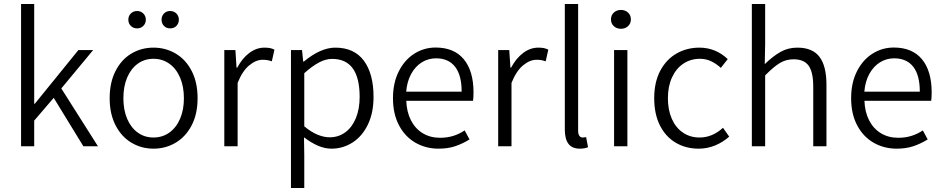

<svg xmlns="http://www.w3.org/2000/svg" viewBox="-20 -735 4741 965"><path d="M151.9 -714.8V-213.4H154.8L374 -483.4H448.2L288.1 -290.5L472.2 0H398.9L250 -243.2L151.9 -128.9V0H85.9V-714.8Z M973.1 -241.2Q973.1 -162.6 943.4 -105.2Q913.6 -47.9 863 -17.8Q812.5 12.2 751.5 12.2Q690.9 12.2 640.6 -17.8Q590.3 -47.9 560.8 -105.2Q531.2 -162.6 531.2 -241.2Q531.2 -320.8 560.8 -378.4Q590.3 -436 640.4 -465.8Q690.4 -495.6 751.5 -495.6Q812.5 -495.6 863 -465.8Q913.6 -436 943.4 -378.4Q973.1 -320.8 973.1 -241.2ZM904.3 -241.2Q904.3 -300.3 885 -345.2Q865.7 -390.1 831.1 -414.8Q796.4 -439.5 751.5 -439.5Q706.5 -439.5 672.4 -414.8Q638.2 -390.1 619.1 -345.2Q600.1 -300.3 600.1 -241.2Q600.1 -182.6 619.1 -137.9Q638.2 -93.3 672.4 -68.6Q706.5 -43.9 751.5 -43.9Q796.4 -43.9 831.1 -68.6Q865.7 -93.3 885 -137.9Q904.3 -182.6 904.3 -241.2ZM668.9 -679.7Q687.5 -679.7 700.2 -667.2Q712.9 -654.8 712.9 -636.2Q712.9 -617.2 700.2 -604.7Q687.5 -592.3 668.9 -592.3Q650.4 -592.3 637.7 -604.7Q625 -617.2 625 -636.2Q625 -654.8 637.7 -667.2Q650.4 -679.7 668.9 -679.7ZM835 -679.7Q854 -679.7 866.5 -667.2Q878.9 -654.8 878.9 -636.2Q878.9 -617.2 866.7 -604.7Q854.5 -592.3 835 -592.3Q816.4 -592.3 804.2 -604.7Q792 -617.2 792 -636.2Q792 -654.8 804.2 -667.2Q816.4 -679.7 835 -679.7Z M1163.1 -483.4 1168.9 -395H1172.4Q1197.3 -441.9 1232.9 -468.8Q1268.6 -495.6 1309.1 -495.6Q1324.7 -495.6 1336.4 -493.4Q1348.1 -491.2 1359.4 -485.4L1346.2 -426.8Q1333 -431.2 1323.5 -432.9Q1314 -434.6 1300.3 -434.6Q1266.1 -434.6 1232.2 -406.2Q1198.2 -377.9 1174.3 -318.4V0H1107.4V-483.4Z M1509.3 210H1442.4V-483.4H1498L1503.9 -425.8H1507.3Q1591.8 -495.6 1665 -495.6Q1759.8 -495.6 1808.6 -430.2Q1857.4 -364.7 1857.4 -248Q1857.4 -167.5 1828.9 -108.6Q1800.3 -49.8 1752 -18.8Q1703.6 12.2 1646 12.2Q1612.8 12.2 1578.6 -2.4Q1544.4 -17.1 1507.8 -44.9L1509.3 41.5ZM1787.6 -248Q1787.6 -439 1649.4 -439Q1617.2 -439 1583.5 -421.1Q1549.8 -403.3 1509.3 -367.2V-100.1Q1543.5 -71.3 1575.9 -58.1Q1608.4 -44.9 1636.7 -44.9Q1680.7 -44.9 1714.8 -69.6Q1749 -94.2 1768.3 -140.4Q1787.6 -186.5 1787.6 -248Z M2359.9 -270Q2359.9 -243.7 2357.4 -228.5H2022Q2023.9 -171.9 2045.7 -129.9Q2067.4 -87.9 2105 -65.2Q2142.6 -42.5 2191.9 -42.5Q2227.1 -42.5 2257.3 -51.8Q2287.6 -61 2315.4 -79.6L2339.8 -34.2Q2305.2 -12.7 2268.1 -0.2Q2231 12.2 2184.1 12.2Q2120.1 12.2 2067.9 -17.8Q2015.6 -47.9 1985.4 -105.2Q1955.1 -162.6 1955.1 -241.2Q1955.1 -318.8 1984.4 -376.7Q2013.7 -434.6 2062.5 -465.3Q2111.3 -496.1 2169.4 -496.1Q2262.2 -496.1 2311 -437.3Q2359.9 -378.4 2359.9 -270ZM2171.4 -441.9Q2132.8 -441.9 2100.3 -421.9Q2067.9 -401.9 2046.9 -364Q2025.9 -326.2 2021.5 -274.4H2300.3Q2300.3 -357.4 2267.1 -399.7Q2233.9 -441.9 2171.4 -441.9Z M2539.6 -483.4 2545.4 -395H2548.8Q2573.7 -441.9 2609.4 -468.8Q2645 -495.6 2685.5 -495.6Q2701.2 -495.6 2712.9 -493.4Q2724.6 -491.2 2735.8 -485.4L2722.7 -426.8Q2709.5 -431.2 2700 -432.9Q2690.4 -434.6 2676.8 -434.6Q2642.6 -434.6 2608.6 -406.2Q2574.7 -377.9 2550.8 -318.4V0H2483.9V-483.4Z M2885.7 -714.8V-78.1Q2885.7 -61 2891.8 -52.5Q2897.9 -43.9 2907.7 -43.9Q2916 -43.9 2925.8 -45.9L2935.5 4.9Q2918.5 12.2 2894.5 12.2Q2855.5 12.2 2837.2 -12Q2818.8 -36.1 2818.8 -84V-714.8Z M3101.1 -685.1Q3122.1 -685.1 3136.5 -671.9Q3150.9 -658.7 3150.9 -637.2Q3150.9 -616.7 3136.5 -603.5Q3122.1 -590.3 3101.1 -590.3Q3079.6 -590.3 3065.2 -603.5Q3050.8 -616.7 3050.8 -637.2Q3050.8 -658.7 3065.2 -671.9Q3079.6 -685.1 3101.1 -685.1ZM3133.3 -483.4V0H3066.4V-483.4Z M3637.7 -438 3603 -394Q3578.6 -416 3553 -427.7Q3527.3 -439.5 3497.6 -439.5Q3451.7 -439.5 3415 -415.3Q3378.4 -391.1 3357.7 -346.2Q3336.9 -301.3 3336.9 -241.7Q3336.9 -182.1 3356.7 -137.5Q3376.5 -92.8 3412.6 -68.4Q3448.7 -43.9 3496.1 -43.9Q3560.5 -43.9 3613.8 -92.8L3645 -48.3Q3612.3 -19.5 3573.5 -3.7Q3534.7 12.2 3491.2 12.2Q3427.2 12.2 3376.5 -17.6Q3325.7 -47.4 3296.9 -104.5Q3268.1 -161.6 3268.1 -241.7Q3268.1 -322.3 3298.6 -379.6Q3329.1 -437 3380.9 -466.3Q3432.6 -495.6 3495.1 -495.6Q3576.7 -495.6 3637.7 -438Z M3825.7 -714.8V-515.1L3823.7 -412.6Q3864.7 -452.6 3902.8 -474.1Q3940.9 -495.6 3987.3 -495.6Q4063.5 -495.6 4098.6 -449.5Q4133.8 -403.3 4133.8 -309.1V0H4067.4V-299.8Q4067.4 -372.1 4044.4 -404.5Q4021.5 -437 3968.3 -437Q3930.7 -437 3899.4 -418.2Q3868.2 -399.4 3825.7 -356V0H3758.8V-714.8Z M4662.6 -270Q4662.6 -243.7 4660.2 -228.5H4324.7Q4326.7 -171.9 4348.4 -129.9Q4370.1 -87.9 4407.7 -65.2Q4445.3 -42.5 4494.6 -42.5Q4529.8 -42.5 4560.1 -51.8Q4590.3 -61 4618.2 -79.6L4642.6 -34.2Q4607.9 -12.7 4570.8 -0.2Q4533.7 12.2 4486.8 12.2Q4422.9 12.2 4370.6 -17.8Q4318.4 -47.9 4288.1 -105.2Q4257.8 -162.6 4257.8 -241.2Q4257.8 -318.8 4287.1 -376.7Q4316.4 -434.6 4365.2 -465.3Q4414.1 -496.1 4472.2 -496.1Q4564.9 -496.1 4613.8 -437.3Q4662.6 -378.4 4662.6 -270ZM4474.1 -441.9Q4435.5 -441.9 4403.1 -421.9Q4370.6 -401.9 4349.6 -364Q4328.6 -326.2 4324.2 -274.4H4603Q4603 -357.4 4569.8 -399.7Q4536.6 -441.9 4474.1 -441.9Z"/></svg>

Font: Varta
Style: Light
Weight: 300
Designer: Joana Correia, Viktoriya Grabowska, Eben Sorkin
Foundry: Sorkin Type
Version: Version 1.002; ttfautohint (v1.3) -l 8 -r 24 -G 200 -x 12 -H